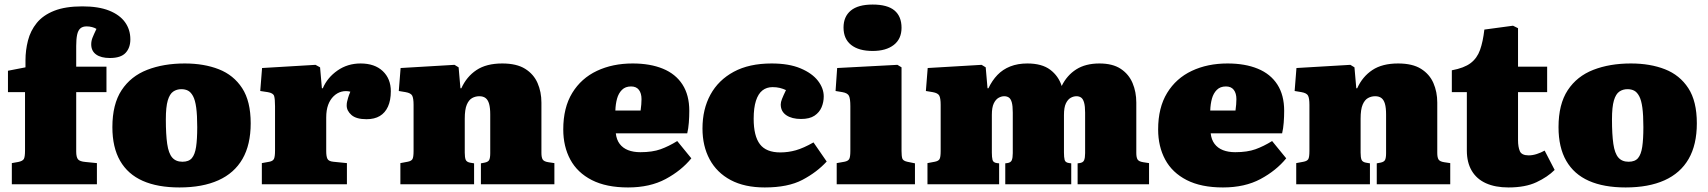

<svg xmlns="http://www.w3.org/2000/svg" viewBox="-20 -810 7506 844"><path d="M32 0V-93L60 -98Q80 -102 85 -111.5Q90 -121 90 -148V-405H15V-499L92 -514V-545Q92 -589 103 -632Q114 -675 141.5 -709Q169 -743 218 -762.5Q267 -782 342 -782Q413 -782 459.5 -763.5Q506 -745 529.5 -712.5Q553 -680 553 -637Q553 -600 532 -577.5Q511 -555 463 -555Q424 -555 402.5 -570.5Q381 -586 381 -615Q381 -630 386.5 -644Q392 -658 404 -683Q396 -688 384.5 -691Q373 -694 361 -694Q343 -694 333 -685Q323 -676 319 -657Q315 -638 315 -608V-517H448V-405H315V-144Q315 -119 323 -109.5Q331 -100 356 -98L406 -93V0Z M769 14Q673 14 607.5 -15Q542 -44 508 -103Q474 -162 474 -251Q474 -352 514.5 -413.5Q555 -475 627 -503Q699 -531 792 -531Q877 -531 942 -505.5Q1007 -480 1044.5 -422.5Q1082 -365 1082 -268Q1082 -174 1046 -111.5Q1010 -49 940 -17.5Q870 14 769 14ZM782 -99Q810 -99 823.5 -115Q837 -131 842 -164.5Q847 -198 847 -251Q847 -304 842.5 -337Q838 -370 828.5 -387.5Q819 -405 806.5 -411.5Q794 -418 777 -418Q757 -418 741.5 -407.5Q726 -397 717.5 -368.5Q709 -340 709 -285Q709 -219 715 -177.5Q721 -136 737 -117.5Q753 -99 782 -99Z M1131 0V-93L1164 -99Q1180 -102 1184.5 -112Q1189 -122 1189 -148V-343Q1189 -375 1185 -388Q1181 -401 1157 -405L1124 -410L1132 -511L1367 -525L1387 -514L1395 -422H1399Q1419 -469 1463.5 -500Q1508 -531 1565 -531Q1627 -531 1662.5 -497.5Q1698 -464 1698 -409Q1698 -369 1685.5 -341.5Q1673 -314 1649.5 -300Q1626 -286 1591 -286Q1546 -286 1525 -304.5Q1504 -323 1504 -346Q1504 -355 1505.5 -362Q1507 -369 1510 -379.5Q1513 -390 1520 -407Q1500 -412 1481 -407Q1462 -402 1446.5 -387Q1431 -372 1422.5 -349Q1414 -326 1414 -293V-146Q1414 -122 1419.5 -111.5Q1425 -101 1445 -99L1505 -93V0Z M1740 0V-93L1772 -99Q1788 -102 1793 -110.5Q1798 -119 1798 -146V-349Q1798 -378 1792 -389.5Q1786 -401 1763 -405L1733 -410L1741 -511L1978 -525L1996 -514L2004 -422H2008Q2031 -473 2074.5 -502Q2118 -531 2188 -531Q2251 -531 2288.5 -507.5Q2326 -484 2343 -445Q2360 -406 2360 -359V-138Q2360 -118 2365.5 -109Q2371 -100 2390 -97L2417 -93V0H2094V-92L2110 -95Q2126 -98 2130.5 -107Q2135 -116 2135 -137V-307Q2135 -336 2130 -353.5Q2125 -371 2114.5 -379Q2104 -387 2087 -387Q2070 -387 2055.5 -379Q2041 -371 2032 -350Q2023 -329 2023 -288V-139Q2023 -118 2027 -108Q2031 -98 2046 -95L2064 -92V0Z M2741 14Q2645 14 2581.5 -18.5Q2518 -51 2487 -108.5Q2456 -166 2456 -241Q2456 -337 2495.5 -401.5Q2535 -466 2604 -498.5Q2673 -531 2761 -531Q2838 -531 2894 -508Q2950 -485 2980 -438.5Q3010 -392 3010 -323Q3010 -297 3008 -271Q3006 -245 3001 -224H2687Q2690 -196 2704 -177.5Q2718 -159 2741 -150Q2764 -141 2795 -141Q2848 -141 2884 -154Q2920 -167 2957 -190L3019 -114Q2975 -60 2906 -23Q2837 14 2741 14ZM2685 -324H2796Q2798 -339 2799 -351Q2800 -363 2800 -374Q2800 -400 2788.5 -415Q2777 -430 2754 -430Q2729 -430 2714 -415Q2699 -400 2692.5 -376.5Q2686 -353 2685 -324Z M3342 14Q3253 14 3192 -18.5Q3131 -51 3099.5 -109.5Q3068 -168 3068 -245Q3068 -330 3103 -394Q3138 -458 3205.5 -494.5Q3273 -531 3372 -531Q3448 -531 3499 -509.5Q3550 -488 3575.5 -455Q3601 -422 3601 -386Q3601 -361 3591.5 -338.5Q3582 -316 3560.5 -301.5Q3539 -287 3501 -287Q3461 -287 3436.5 -303.5Q3412 -320 3412 -351Q3412 -361 3417.5 -375Q3423 -389 3435 -414Q3422 -420 3408 -423.5Q3394 -427 3376 -427Q3350 -427 3331.5 -412.5Q3313 -398 3303 -367Q3293 -336 3293 -288Q3293 -212 3320.5 -176Q3348 -140 3410 -140Q3445 -140 3478.5 -149.5Q3512 -159 3556 -184L3614 -100Q3571 -53 3507.5 -19.5Q3444 14 3342 14Z M3658 0V-93L3692 -99Q3708 -102 3713 -111Q3718 -120 3718 -146V-343Q3718 -376 3712 -388.5Q3706 -401 3683 -405L3653 -410L3660 -511L3925 -525L3943 -514V-146Q3943 -123 3946.5 -113Q3950 -103 3968 -99L4002 -92V0ZM3816 -586Q3755 -586 3721.5 -612.5Q3688 -639 3688 -689Q3688 -737 3720 -763.5Q3752 -790 3816 -790Q3881 -790 3912 -764Q3943 -738 3943 -688Q3943 -639 3909 -612.5Q3875 -586 3816 -586Z M4057 0V-93L4089 -99Q4105 -102 4110 -110.5Q4115 -119 4115 -146V-349Q4115 -378 4109 -389.5Q4103 -401 4080 -405L4050 -410L4058 -511L4295 -525L4313 -514L4321 -422H4325Q4341 -456 4364.5 -480.5Q4388 -505 4421 -518Q4454 -531 4496 -531Q4560 -531 4596.5 -503.5Q4633 -476 4647 -432Q4670 -479 4711 -505Q4752 -531 4813 -531Q4871 -531 4906.5 -507.5Q4942 -484 4958.5 -445Q4975 -406 4975 -359V-138Q4975 -118 4980.5 -109Q4986 -100 5005 -97L5031 -93V0H4717V-92L4725 -93Q4741 -95 4745.5 -105.5Q4750 -116 4750 -137V-315Q4750 -343 4745.5 -359Q4741 -375 4732.5 -381Q4724 -387 4712 -387Q4699 -387 4686.5 -380Q4674 -373 4665.5 -355.5Q4657 -338 4657 -304V-139Q4657 -119 4660 -107Q4663 -95 4681 -93L4689 -92V0H4399V-92L4407 -93Q4423 -95 4427.5 -105.5Q4432 -116 4432 -137V-315Q4432 -345 4427.5 -360.5Q4423 -376 4414.5 -381.5Q4406 -387 4394 -387Q4382 -387 4369.5 -380Q4357 -373 4348.5 -355.5Q4340 -338 4340 -305V-139Q4340 -119 4343 -107Q4346 -95 4363 -93L4372 -92V0Z M5356 14Q5260 14 5196.5 -18.5Q5133 -51 5102 -108.5Q5071 -166 5071 -241Q5071 -337 5110.5 -401.5Q5150 -466 5219 -498.5Q5288 -531 5376 -531Q5453 -531 5509 -508Q5565 -485 5595 -438.5Q5625 -392 5625 -323Q5625 -297 5623 -271Q5621 -245 5616 -224H5302Q5305 -196 5319 -177.5Q5333 -159 5356 -150Q5379 -141 5410 -141Q5463 -141 5499 -154Q5535 -167 5572 -190L5634 -114Q5590 -60 5521 -23Q5452 14 5356 14ZM5300 -324H5411Q5413 -339 5414 -351Q5415 -363 5415 -374Q5415 -400 5403.5 -415Q5392 -430 5369 -430Q5344 -430 5329 -415Q5314 -400 5307.5 -376.5Q5301 -353 5300 -324Z M5678 0V-93L5710 -99Q5726 -102 5731 -110.5Q5736 -119 5736 -146V-349Q5736 -378 5730 -389.5Q5724 -401 5701 -405L5671 -410L5679 -511L5916 -525L5934 -514L5942 -422H5946Q5969 -473 6012.5 -502Q6056 -531 6126 -531Q6189 -531 6226.5 -507.5Q6264 -484 6281 -445Q6298 -406 6298 -359V-138Q6298 -118 6303.5 -109Q6309 -100 6328 -97L6355 -93V0H6032V-92L6048 -95Q6064 -98 6068.5 -107Q6073 -116 6073 -137V-307Q6073 -336 6068 -353.5Q6063 -371 6052.5 -379Q6042 -387 6025 -387Q6008 -387 5993.5 -379Q5979 -371 5970 -350Q5961 -329 5961 -288V-139Q5961 -118 5965 -108Q5969 -98 5984 -95L6002 -92V0Z M6611 14Q6553 14 6512 -4.5Q6471 -23 6449.5 -59.5Q6428 -96 6428 -148V-405H6362V-501Q6416 -511 6444.5 -532.5Q6473 -554 6486 -590.5Q6499 -627 6505 -680L6631 -697L6653 -686V-517H6781V-405H6653V-194Q6653 -164 6661 -145.5Q6669 -127 6700 -127Q6717 -127 6735.5 -133Q6754 -139 6770 -148L6814 -63Q6783 -32 6734 -9Q6685 14 6611 14Z M7126 14Q7030 14 6964.5 -15Q6899 -44 6865 -103Q6831 -162 6831 -251Q6831 -352 6871.5 -413.5Q6912 -475 6984 -503Q7056 -531 7149 -531Q7234 -531 7299 -505.5Q7364 -480 7401.5 -422.5Q7439 -365 7439 -268Q7439 -174 7403 -111.5Q7367 -49 7297 -17.5Q7227 14 7126 14ZM7139 -99Q7167 -99 7180.5 -115Q7194 -131 7199 -164.5Q7204 -198 7204 -251Q7204 -304 7199.5 -337Q7195 -370 7185.5 -387.5Q7176 -405 7163.5 -411.5Q7151 -418 7134 -418Q7114 -418 7098.5 -407.5Q7083 -397 7074.5 -368.5Q7066 -340 7066 -285Q7066 -219 7072 -177.5Q7078 -136 7094 -117.5Q7110 -99 7139 -99Z"/></svg>

Font: Literata Black
Style: Regular
Weight: 900
Designer: Latin by Veronika Burian and Jose Scaglione. Greek by Irene Vlachou. Cyrillic by Vera Evstafieva.
Foundry: TypeTogether
Version: Version 3.103;gftools[0.9.29]